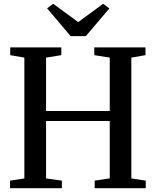

<svg xmlns="http://www.w3.org/2000/svg" viewBox="-20 -993 822 1013"><path d="M108.5 -51.5V-689L34 -702V-743H303.5V-702L223 -689V-407.5H559V-689L477.5 -702V-743H747.5V-702L673 -689V-51.5L749 -40V0H479.5V-40L559 -52V-354.5H223V-51.5L306.5 -40V0H33V-40ZM352.5 -802.5 228.5 -949 260.5 -973 392.5 -876.5 524.5 -973 557 -948.5 433 -802.5Z"/></svg>

Font: Merriweather 60pt Medium
Style: Regular
Weight: 500
Version: Version 2.100